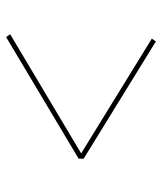

<svg xmlns="http://www.w3.org/2000/svg" viewBox="28 -592 519 614"><g transform="rotate(-90 287.0 -284.5)"><path d="M462 -45 87 -276V-292L476 -524L485 -511L104 -284L471 -58Z"/></g></svg>

Font: Display Extralight
Style: Italic
Weight: 200
Italic angle: -2°
Designer: Latin by Veronika Burian and Jose Scaglione. Greek by Irene Vlachou. Cyrillic by Vera Evstafieva
Foundry: TypeTogether
Version: Version 3.002